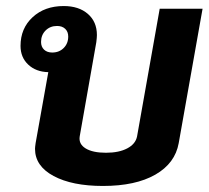

<svg xmlns="http://www.w3.org/2000/svg" viewBox="-20 -606 693 636"><path d="M651 -577 572 -132Q560 -65 494.5 -27.5Q429 10 321 10Q219 10 157.5 -23Q96 -56 96 -113Q96 -118 98 -132L140 -367Q99 -368 73.5 -392Q48 -416 48 -454Q48 -512 88 -549Q128 -586 191 -586Q241 -586 271 -560Q301 -534 301 -490Q301 -482 299 -466L244 -154Q240 -129 263.5 -114.5Q287 -100 331 -100Q374 -100 401.5 -114.5Q429 -129 434 -154L509 -577ZM206 -485Q206 -501 196 -510.5Q186 -520 169 -520Q146 -520 131 -505Q116 -490 116 -467Q116 -451 126 -441.5Q136 -432 153 -432Q176 -432 191 -447Q206 -462 206 -485Z"/></svg>

Font: Sarabun ExtraBold
Style: Italic
Weight: 800
Italic angle: -10°
Designer: Suppakit Chalermlarp | Katatrad Co.,Ltd.
Foundry: Cadson Demak Co.,Ltd.
Version: Version 1.000; ttfautohint (v1.6)